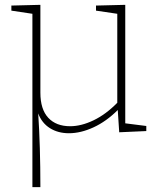

<svg xmlns="http://www.w3.org/2000/svg" viewBox="-20 -544 689 794"><path d="M498 -34 585 -23V-2L473 3L467 -89Q420 -42 367 -17.5Q314 7 265 7Q220 7 186.5 -14Q153 -35 138 -75Q147 60 147 230H114V-487L27 -500V-521L147 -524V-161Q147 -92 179.5 -57Q212 -22 270 -22Q316 -22 367 -46.5Q418 -71 465 -119V-487L377 -500V-521L498 -524Z"/></svg>

Font: Bitter Pro ExtraLight
Style: Regular
Weight: 275
Designer: Sol Matas, and Bitter project Authors
Foundry: Sol Matas
Version: Version 1.010